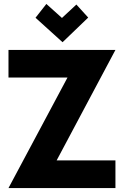

<svg xmlns="http://www.w3.org/2000/svg" viewBox="-20 -953 627 973"><path d="M565 -140H267L565 -700H23V-560H322L23 0H565ZM427 -864 367 -930 294 -862 215 -933 160 -863 297 -739Z"/></svg>

Font: Righteous
Style: Regular
Weight: 400
Designer: Astigmatic (AOETI)
Foundry: Astigmatic (AOETI)
Version: Version 1.000